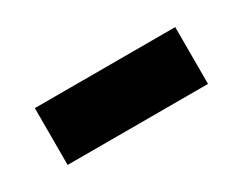

<svg xmlns="http://www.w3.org/2000/svg" viewBox="-32 -396 392 310"><g transform="rotate(-30 164.0 -241.0)"><path d="M294.9 -188H33.2V-293.9H294.9Z"/></g></svg>

Font: Veleka
Style: Bold
Weight: 700
Designer: Stefan Peev, Context Ltd, 2016; SIL International, 1997-2014.
Foundry: Stefan Peev, Context Ltd, 2016
Version: Version 1.000